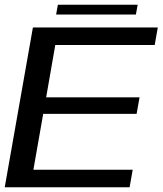

<svg xmlns="http://www.w3.org/2000/svg" viewBox="-27 -791 688 811"><path d="M-7 0H520.5L533.5 -74H114L155.5 -310H550L562.5 -380H168L206.5 -601H626.5L639.5 -675H112ZM210 -729.5H547L554.5 -771H217.5Z"/></svg>

Font: Anybody SemiExpanded
Style: Italic
Weight: 400
Width: 6
Italic angle: -10°
Version: Version 1.113;gftools[0.9.25]